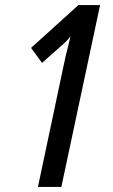

<svg xmlns="http://www.w3.org/2000/svg" viewBox="-20 -734 444 754"><path d="M231 -482Q235 -502 238.5 -516Q242 -530 246 -546.5Q250 -563 257 -591Q250 -583 242 -574Q234 -565 224 -557L145 -487L102 -546L288 -714H373L221 0H129Z"/></svg>

Font: Noto Sans ExtraCondensed Medium
Style: Italic
Weight: 500
Width: 2
Italic angle: -12°
Designer: Monotype Design Team
Foundry: Monotype Imaging Inc.
Version: Version 2.013; ttfautohint (v1.8.4.7-5d5b)